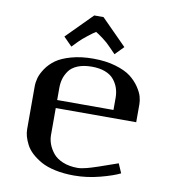

<svg xmlns="http://www.w3.org/2000/svg" viewBox="-89 -890 886 979"><g transform="rotate(10 354.0 -401.0)"><path d="M367.7 -811.5 499 -679.2 455.6 -634.8 425.3 -666Q405.8 -687 381.6 -704.8Q357.4 -722.7 343.8 -730.5Q332.5 -724.1 304.4 -702.1Q276.4 -680.2 262.7 -666L232.4 -634.8L188.5 -679.2L319.8 -811.5ZM369.6 -31.2Q379.9 -31.2 392.1 -33.2Q404.3 -35.2 417.7 -38.8Q431.2 -42.5 440.4 -45.2Q449.7 -47.9 462.2 -52.2Q474.6 -56.6 477.1 -57.1L573.7 -90.8L594.7 -42.5Q560.1 -24.9 492.9 -7.3Q425.8 10.3 359.4 10.3Q305.7 10.3 261.5 0.7Q217.3 -8.8 188.2 -25.1Q159.2 -41.5 137.9 -61Q116.7 -80.6 105.2 -103Q93.8 -125.5 88.6 -144.5Q83.5 -163.6 83.5 -181.2V-401.9Q83.5 -423.8 89.8 -446.8Q96.2 -469.7 114.7 -497.1Q133.3 -524.4 162.1 -545.2Q190.9 -565.9 240.7 -579.8Q290.5 -593.8 354 -593.8Q419.4 -593.8 470.2 -578.6Q521 -563.5 549.1 -541.7Q577.1 -520 595.5 -492.7Q613.8 -465.3 619.4 -444.3Q625 -423.3 625 -406.2V-312.5H208.5V-172.9Q208.5 -148.9 217.3 -125.2Q226.1 -101.6 243.9 -79.8Q261.7 -58.1 294.4 -44.7Q327.1 -31.2 369.6 -31.2ZM208.5 -354H500V-416.5Q500 -444.3 491.9 -467.8Q483.9 -491.2 467.5 -510.7Q451.2 -530.3 422.1 -541.3Q393.1 -552.2 354 -552.2Q311 -552.2 280.8 -539.8Q250.5 -527.3 235.6 -506.1Q220.7 -484.9 214.6 -463.1Q208.5 -441.4 208.5 -416.5Z"/></g></svg>

Font: Resagnicto
Style: Bold
Weight: 700
Version: Version 0.9991